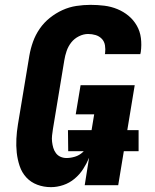

<svg xmlns="http://www.w3.org/2000/svg" viewBox="-20 -763 640 791"><path d="M190 8Q160 8 133.5 -2Q107 -12 88.5 -32Q70 -52 61 -79Q52 -106 49 -134Q46 -162 47.5 -191.5Q49 -221 54 -251L101 -534Q106 -563 116 -591Q126 -619 143.5 -644.5Q161 -670 185.5 -689.5Q210 -709 237.5 -721.5Q265 -734 294.5 -738.5Q324 -743 353 -743Q382 -743 410 -739.5Q438 -736 463.5 -725.5Q489 -715 509.5 -698Q530 -681 543.5 -657.5Q557 -634 560.5 -606Q564 -578 560 -549L558 -540H412L413 -544Q415 -560 412.5 -576Q410 -592 399.5 -603Q389 -614 374 -618.5Q359 -623 343 -623Q324 -623 305 -613.5Q286 -604 273.5 -588Q261 -572 254.5 -553Q248 -534 245 -515L198 -231Q196 -218 194.5 -205Q193 -192 194.5 -179Q196 -166 199.5 -154Q203 -142 210.5 -132Q218 -122 229.5 -117Q241 -112 254 -112Q271 -112 289 -117.5Q307 -123 321 -136Q335 -149 342.5 -166Q350 -183 353 -201L368 -292H292L312 -412H535L467 0H329L347 -113Q337 -89 322.5 -66.5Q308 -44 287 -26.5Q266 -9 240.5 -0.5Q215 8 190 8ZM261 -140 260 -227H551V-140Z"/></svg>

Font: Iosevka Heavy Extended
Style: Italic
Weight: 900
Width: 7
Italic angle: -9°
Monospace: yes
Designer: Belleve Invis
Foundry: Belleve Invis
Version: Version 32.5.0; ttfautohint (v1.8.4)